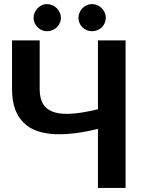

<svg xmlns="http://www.w3.org/2000/svg" viewBox="-20 -921 716 941"><path d="M595.5 -723V0H460V-289.5Q402 -275 348 -268Q308.5 -263 272.5 -263Q259 -263 247 -263.5Q200 -266 161.8 -279.2Q123.5 -292.5 96.2 -319Q69 -345.5 54 -386.2Q39 -427 39 -484.5V-723H174.5V-484.5Q174.5 -442.5 189 -415Q204 -387 237 -374Q265 -363 307.5 -363Q316 -363 325 -363.5Q380 -366 460 -385.5V-723ZM431.5 -768Q417.5 -768 405.2 -773Q393 -778 384 -787Q375 -796 369.8 -808Q364.5 -820 364.5 -833.5Q364.5 -847 369.8 -859.2Q375 -871.5 384 -880.8Q393 -890 405.2 -895.5Q417.5 -901 431.5 -901Q445 -901 457.2 -895.5Q469.5 -890 478.8 -880.8Q488 -871.5 493.2 -859.2Q498.5 -847 498.5 -833.5Q498.5 -820 493.2 -808Q488 -796 478.8 -787Q469.5 -778 457.2 -773Q445 -768 431.5 -768ZM210 -768Q197 -768 185.2 -773Q173.5 -778 164.5 -787Q155.5 -796 150 -808Q144.5 -820 144.5 -833.5Q144.5 -847 150 -859.2Q155.5 -871.5 164.5 -880.8Q173.5 -890 185.2 -895.5Q197 -901 210 -901Q224 -901 236.5 -895.5Q249 -890 258.2 -880.8Q267.5 -871.5 273 -859.2Q278.5 -847 278.5 -833.5Q278.5 -820 273 -808Q267.5 -796 258.2 -787Q249 -778 236.5 -773Q224 -768 210 -768Z"/></svg>

Font: Lato
Style: Bold
Weight: 700
Designer: Lukasz Dziedzic with Adam Twardoch and Botio Nikoltchev
Foundry: tyPoland Lukasz Dziedzic
Version: Version 2.010; 2014-09-01; http://www.latofonts.com/; ttfaut